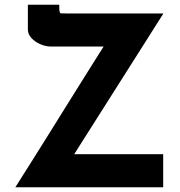

<svg xmlns="http://www.w3.org/2000/svg" viewBox="-20 -793 762 813"><path d="M45 0Q45 0 62 -27Q79 -54 107.5 -99Q136 -144 171.5 -201Q207 -258 244.5 -318Q282 -378 317.5 -435Q353 -492 381.5 -537Q410 -582 427 -609Q444 -636 444 -636L460 -596H195Q174 -596 151.5 -605.5Q129 -615 113.5 -631.5Q98 -648 98 -668V-773H231V-759Q231 -737 238 -736.5Q245 -736 263 -736H672L284 -124L276 -140H671V0Z"/></svg>

Font: Reem Kufi Fun
Style: Regular
Weight: 400
Designer: Khaled Hosny
Version: Version 1.005